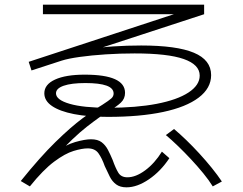

<svg xmlns="http://www.w3.org/2000/svg" viewBox="-20 -771 1040 823"><path d="M522 32Q495 32 478 19.5Q461 7 450.5 -14Q440 -35 429 -59Q417 -93 402 -114Q387 -135 356 -135Q332 -135 295.5 -124Q259 -113 212 -78Q165 -43 108 28L69 5Q152 -98 218 -162.5Q284 -227 334 -264Q384 -301 419 -322Q447 -340 457 -349Q467 -358 467 -370Q467 -393 436.5 -404Q406 -415 346 -415Q286 -415 253 -403.5Q220 -392 220 -371Q220 -343 278.5 -326Q337 -309 443 -309Q564 -309 652 -326Q740 -343 788 -374.5Q836 -406 836 -447Q836 -494 767.5 -518Q699 -542 557 -542Q495 -542 433.5 -538Q372 -534 322 -527Q272 -520 244 -511L115 -469L103 -506L786 -730L783 -710H164V-751H855V-710L359 -548L354 -559Q405 -568 464.5 -572Q524 -576 585 -576Q737 -576 811 -545Q885 -514 885 -449Q885 -393 831.5 -352.5Q778 -312 679 -291Q580 -270 443 -270Q358 -270 297 -282Q236 -294 203 -316.5Q170 -339 170 -371Q170 -409 216 -430Q262 -451 343 -451Q430 -451 473 -431.5Q516 -412 516 -373Q516 -348 498 -331Q480 -314 444 -293Q409 -272 352.5 -228Q296 -184 217 -99L207 -113Q260 -150 302 -162Q344 -174 370 -174Q399 -174 415.5 -161.5Q432 -149 442.5 -129Q453 -109 463 -85Q475 -51 487 -31Q499 -11 526 -11Q562 -11 602.5 -41Q643 -71 674 -121L706 -93Q669 -37 618.5 -2.5Q568 32 522 32ZM892 28Q876 2 851.5 -28Q827 -58 799 -88Q771 -118 743 -145Q715 -172 691 -192L726 -218Q750 -198 778 -171Q806 -144 834.5 -113Q863 -82 888 -51Q913 -20 931 7Z"/></svg>

Font: M PLUS 1 Code Light
Style: Regular
Weight: 300
Designer: Coji Morishita
Foundry: UNDERFOREST DESIGN
Version: Version 1.002